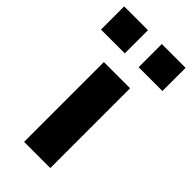

<svg xmlns="http://www.w3.org/2000/svg" viewBox="-259 -788 844 844"><g transform="rotate(45 163.0 -366.0)"><path d="M82 0V-496H245V0ZM206 -588V-732H354V-588ZM-28 -588V-732H120V-588Z"/></g></svg>

Font: Nunito Sans 10pt SemiExpanded ExtraBold
Style: Regular
Weight: 800
Width: 6
Designer: Vernon Adams
Foundry: Vernon Adams
Version: Version 3.101;gftools[0.9.27]